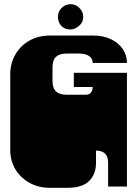

<svg xmlns="http://www.w3.org/2000/svg" viewBox="-20 -892 656 918"><path d="M33 -135Q32 -140 31 -146Q30 -152 29.5 -158.5Q29 -165 29 -170V-171Q29 -184 29 -190Q29 -196 29 -209V-260Q29 -269 29 -273.5Q29 -278 29 -282.5Q29 -287 29 -296V-297Q29 -310 29 -316Q29 -322 29 -334V-536Q29 -589 53.5 -631.5Q78 -674 121 -698Q164 -722 218 -722H426Q474 -722 510.5 -704.5Q547 -687 567 -657.5Q587 -628 587 -591H423Q423 -613 405.5 -624.5Q388 -636 356 -636H299Q265 -636 248 -620.5Q231 -605 231 -569V-506Q231 -470 248 -454.5Q265 -439 299 -439H390Q406 -439 414.5 -449Q423 -459 423 -476H333V-544H587V-334Q587 -321 587 -315Q587 -309 587 -297V-296Q587 -287 587 -282.5Q587 -278 587 -273.5Q587 -269 587 -260V0H497V-113Q497 -172 439 -172V-112Q439 -60 406.5 -27Q374 6 302 6H218Q149 6 98 -33Q47 -72 33 -135ZM257 -812Q257 -836 274.5 -854Q292 -872 318 -872Q342 -872 360 -853.5Q378 -835 378 -812Q378 -785 357.5 -768Q337 -751 317 -751Q289 -751 273 -768.5Q257 -786 257 -812Z"/></svg>

Font: Danfo
Style: Regular
Weight: 400
Version: Version 1.000;Glyphs 3.2 (3236)